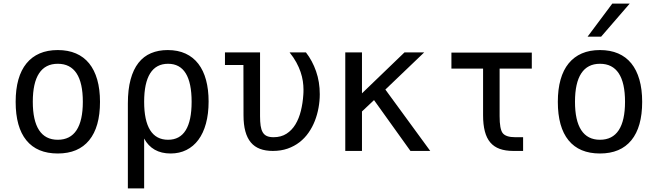

<svg xmlns="http://www.w3.org/2000/svg" viewBox="-20 -838 3652 1066"><path d="M300.8 14.2Q186 14.2 126.5 -58.8Q66.9 -131.8 66.9 -272.5Q66.9 -342.3 82 -396Q97.2 -449.7 127 -486.1Q156.7 -522.5 200.2 -541.3Q243.7 -560.1 300.8 -560.1Q357.9 -560.1 401.6 -541.3Q445.3 -522.5 474.9 -486.1Q504.4 -449.7 519.8 -396Q535.2 -342.3 535.2 -272.5Q535.2 -132.8 475.1 -59.3Q415 14.2 300.8 14.2ZM300.8 -62Q370.1 -62 405 -115.2Q439.9 -168.5 439.9 -272.9Q439.9 -377.9 405 -430.9Q370.1 -483.9 300.8 -483.9Q231.9 -483.9 197 -430.9Q162.1 -377.9 162.1 -272.9Q162.1 -168.5 197 -115.2Q231.9 -62 300.8 -62Z M689.9 -263.7Q689.9 -340.8 705.1 -396.7Q720.2 -452.6 748.8 -489Q777.3 -525.4 818.4 -542.7Q859.4 -560.1 911.1 -560.1Q967.8 -560.1 1010.5 -540.3Q1053.2 -520.5 1081.5 -483.4Q1109.9 -446.3 1124 -393.6Q1138.2 -340.8 1138.2 -274.4Q1138.2 -206.1 1123.5 -152.3Q1108.9 -98.6 1081.5 -61.8Q1054.2 -24.9 1015.1 -5.4Q976.1 14.2 927.2 14.2Q876 14.2 839.1 -6.8Q802.2 -27.8 780.3 -68.8V208H689.9ZM913.1 -62Q978.5 -62 1011.2 -115Q1043.9 -168 1043.9 -272.9Q1043.9 -377.9 1011.2 -430.9Q978.5 -483.9 913.1 -483.9Q847.2 -483.9 813.7 -430.7Q780.3 -377.4 780.3 -272.9Q780.3 -168.5 813.7 -115.2Q847.2 -62 913.1 -62Z M1494.6 0Q1454.1 0 1423.6 -11.5Q1393.1 -22.9 1372.8 -47.1Q1352.5 -71.3 1342.3 -108.6Q1332 -146 1332 -198.2L1331.5 -477.1H1229V-546.9H1423.8V-192.9Q1423.8 -162.1 1427 -140.1Q1430.2 -118.2 1438.5 -103.8Q1446.8 -89.4 1461.4 -82.8Q1476.1 -76.2 1499 -76.2Q1540.5 -76.2 1570.6 -95.5Q1600.6 -114.7 1620.4 -147.5Q1640.1 -180.2 1650.6 -222.9Q1661.1 -265.6 1664.1 -312.5Q1664.6 -318.4 1664.8 -325.7Q1665 -333 1665 -340.8Q1665 -362.8 1661.4 -387.5Q1657.7 -412.1 1648.9 -438.2Q1640.1 -464.4 1625.2 -491.7Q1610.4 -519 1587.9 -546.9H1678.7Q1714.4 -501 1734.9 -442.1Q1755.4 -383.3 1755.4 -314.9Q1755.4 -277.3 1748.5 -239.5Q1741.7 -201.7 1728 -166.7Q1714.4 -131.8 1693.1 -101.3Q1671.9 -70.8 1642.8 -48.3Q1613.8 -25.9 1576.9 -12.9Q1540 0 1494.6 0Z M1897 -546.9H1989.7V-319.8L2225.6 -546.9H2335L2119.6 -340.8L2368.7 0H2258.8L2056.6 -282.2L1989.7 -219.2V0H1897Z M2830.1 0Q2786.1 0 2754.4 -11.5Q2722.7 -22.9 2702.1 -47.1Q2681.6 -71.3 2671.9 -108.9Q2662.1 -146.5 2662.1 -198.2V-457H2486.3V-545.9H2932.6V-457H2753.9V-192.9Q2753.9 -122.1 2770.5 -99.6Q2788.1 -76.2 2840.8 -76.2H2884.3V0H2830.1Z M3379.4 -817.9H3476.1L3317.4 -634.3H3242.2ZM3311 14.2Q3196.3 14.2 3136.7 -58.8Q3077.1 -131.8 3077.1 -272.5Q3077.1 -342.3 3092.3 -396Q3107.4 -449.7 3137.2 -486.1Q3167 -522.5 3210.4 -541.3Q3253.9 -560.1 3311 -560.1Q3368.2 -560.1 3411.9 -541.3Q3455.6 -522.5 3485.1 -486.1Q3514.6 -449.7 3530 -396Q3545.4 -342.3 3545.4 -272.5Q3545.4 -132.8 3485.4 -59.3Q3425.3 14.2 3311 14.2ZM3311 -62Q3380.4 -62 3415.3 -115.2Q3450.2 -168.5 3450.2 -272.9Q3450.2 -377.9 3415.3 -430.9Q3380.4 -483.9 3311 -483.9Q3242.2 -483.9 3207.3 -430.9Q3172.4 -377.9 3172.4 -272.9Q3172.4 -168.5 3207.3 -115.2Q3242.2 -62 3311 -62Z"/></svg>

Font: Hack
Style: Regular
Weight: 400
Monospace: yes
Designer: Christopher Simpkins
Foundry: Christopher Simpkins
Version: Version 2.019; ttfautohint (v1.4.1) -l 4 -r 80 -G 350 -x 0 -